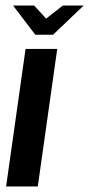

<svg xmlns="http://www.w3.org/2000/svg" viewBox="-20 -671 321 691"><path d="M2 0 72 -495H186L116 0ZM107 -546 27 -651H103L146 -604L206 -651H281L171 -546Z"/></svg>

Font: Alumni Sans Thin
Style: Bold Italic
Weight: 700
Italic angle: -8°
Version: Version 1.016